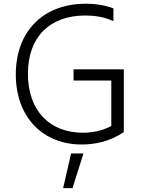

<svg xmlns="http://www.w3.org/2000/svg" viewBox="-20 -757 761 1019"><path d="M370.4 -389.2V-329.5H570.7V-88.1C517 -60.4 464.8 -52.6 420.1 -52.6C242.2 -52.6 128.2 -171.2 128.2 -365.4C128.2 -561.1 244 -674.7 433.6 -674.7C479 -674.7 533.7 -668 582 -644.5V-712.4C541.5 -728 492.5 -737.2 435.7 -737.2C206.3 -737.2 63.9 -588.1 63.9 -361.9C63.9 -135.3 207 9.9 413.7 9.9C480.8 9.9 562.1 -4.6 637.1 -56.1V-389.2ZM315 241.5H364.7L422.9 57.5H357.2Z"/></svg>

Font: TID UI Light
Style: Regular
Weight: 300
Designer: The TID Project Authors
Foundry: Bakken & Bæck
Version: Version 1.001;hotconv 1.0.109;makeotfexe 2.5.65596